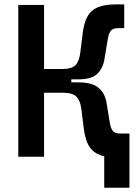

<svg xmlns="http://www.w3.org/2000/svg" viewBox="-20 -716 626 877"><path d="M63.5 0V-693.4H181.2V-400.9H265.6Q307.1 -400.9 324.5 -418.2Q341.8 -435.5 346.7 -475.6L357.9 -565.4Q367.2 -639.6 401.4 -667.7Q435.5 -695.8 508.3 -695.8H547.4V-587.4H519Q496.6 -587.4 486.6 -575.9Q476.6 -564.5 472.2 -536.6L457.5 -448.2Q451.2 -405.3 425 -379.4Q398.9 -353.5 337.4 -353.5H305.7V-339.8H337.4Q401.9 -339.8 431.2 -314.2Q460.4 -288.6 466.8 -245.1L481.4 -156.7Q485.8 -128.9 495.8 -117.4Q505.9 -106 528.3 -106H571.3V141.6H456.1V-2.4Q413.6 -11.7 391.8 -41Q370.1 -70.3 362.8 -127.9L351.6 -217.8Q346.7 -257.3 328.6 -274.9Q310.5 -292.5 265.6 -292.5H181.2V0Z"/></svg>

Font: CaskaydiaCove NFP SemiBold
Style: Regular
Weight: 600
Designer: Aaron Bell
Foundry: Saja Typeworks
Version: Version 2111.001; VTT 6.35;Nerd Fonts 3.1.1